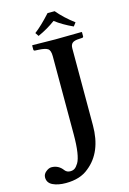

<svg xmlns="http://www.w3.org/2000/svg" viewBox="-227 -873 752 1122"><g transform="rotate(-15 148.5 -311.5)"><path d="M222.7 -805.2Q263.2 -756.3 323.7 -710.9L307.6 -689.9Q245.6 -718.3 201.7 -752Q151.9 -715.3 94.7 -689.9L80.6 -710.9Q123.5 -743.2 179.7 -805.2ZM69.8 122.1Q85 122.1 95.9 115Q106.9 107.9 118.9 88.4Q130.9 68.8 137.5 25.9Q144 -17.1 144 -81.1V-554.2Q144 -589.4 128.9 -599.6Q113.8 -609.9 73.2 -611.8L53.2 -612.8Q44.4 -612.8 43.9 -621.1V-645L45.9 -647Q140.1 -645 184.1 -645Q249 -645 342.8 -647L345.2 -645V-621.1Q345.2 -613.3 336.9 -612.8L319.8 -611.8Q290 -610.8 278.1 -600.8Q266.1 -590.8 266.1 -568.8V-103Q266.1 59.1 166 138.2Q114.3 182.1 26.9 182.1Q-20 182.1 -51.5 167Q-83 151.9 -83 119.1Q-83 99.1 -65.4 85Q-47.9 70.8 -32.2 70.8Q10.7 70.8 37.1 106.9Q48.8 122.1 69.8 122.1Z"/></g></svg>

Font: Linux Libertine
Style: Semibold
Weight: 600
Designer: Philipp H. Poll
Foundry: Philipp H. Poll
Version: Version 5.1.2 ; ttfautohint (v0.9)